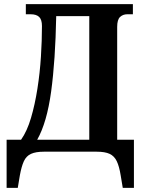

<svg xmlns="http://www.w3.org/2000/svg" viewBox="-20 -734 690 929"><path d="M12 175V-58H82Q111 -99 130 -163.5Q149 -228 161 -304.5Q173 -381 178 -459.5Q183 -538 183 -608Q183 -639 169.5 -652Q156 -665 128 -665H105V-714H623V-665H596Q575 -665 561 -652Q547 -639 547 -604V-58H628V175H574L564 115Q557 71 545 46Q533 21 510.5 10.5Q488 0 448 0H192Q153 0 130 10.5Q107 21 95.5 46Q84 71 76 115L66 175ZM160 -58H412V-656H252Q248 -442 227.5 -291.5Q207 -141 160 -58Z"/></svg>

Font: Noto Serif ExtraCondensed
Style: Bold
Weight: 700
Width: 2
Designer: Monotype Design Team
Foundry: Monotype Imaging Inc.
Version: Version 2.014; ttfautohint (v1.8.4.7-5d5b)